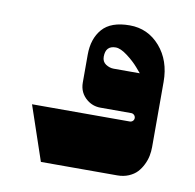

<svg xmlns="http://www.w3.org/2000/svg" viewBox="-54 -449 513 505"><g transform="rotate(10 202.0 -197.0)"><path d="M200.7 -301.3Q200.7 -330.7 227.7 -330.7Q240.7 -330.7 259.2 -316.7Q277.7 -302.7 289.7 -288.7L301.7 -274.7H232Q221 -274.7 210.8 -281.3Q200.7 -288 200.7 -301.3ZM86 0H289.7Q306.7 0 320.3 -5.8Q334 -11.7 342.5 -20.8Q351 -30 356.8 -42Q362.7 -54 365 -65.8Q367.3 -77.7 367.3 -89.3V-263.3Q367.3 -320.3 335 -357.3Q302.7 -394.3 254 -394.3Q204 -394.3 181.2 -368.2Q158.3 -342 158.3 -299V-224.7Q158.3 -197 179.7 -180Q195.3 -167.7 215.3 -167.7H297.7Q302.3 -167.7 305.7 -164.3Q309 -161 309 -156.3Q309 -151.7 305.7 -148.5Q302.3 -145.3 297.7 -145.3H36.7Z"/></g></svg>

Font: Jomhuria
Style: Regular
Weight: 400
Designer: Arabic design by Kourosh Beigpour, Latin design by Eben Sorkin, engineering by Lasse Fister and Khaled Hosney
Version: Version 1.0000